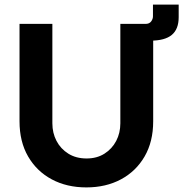

<svg xmlns="http://www.w3.org/2000/svg" viewBox="-20 -804 798 836"><path d="M356 12Q271 12 205.5 -23Q140 -58 102.5 -122.5Q65 -187 65 -276V-700H208V-267Q208 -225 226 -190.5Q244 -156 277.5 -135Q311 -114 357 -114Q402 -114 435 -135Q468 -156 486 -190.5Q504 -225 504 -267V-700H647V-276Q647 -187 609.5 -122.5Q572 -58 506.5 -23Q441 12 356 12ZM582 -627V-700H614Q630 -700 638 -710.5Q646 -721 646 -733V-784H758V-729Q758 -677 728 -652Q698 -627 635 -627Z"/></svg>

Font: MuseoModerno Thin SemiBold
Style: Regular
Weight: 600
Version: Version 1.003